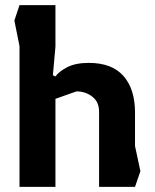

<svg xmlns="http://www.w3.org/2000/svg" viewBox="-20 -728 603 748"><path d="M56 0V-548L36 -648L56 -708H196V-546L186 -435L196 -430Q208 -448 240.5 -465.5Q273 -483 326 -483Q416 -483 461 -432Q506 -381 506 -289V-159L527 -61L506 0H366V-293Q366 -331 339.5 -351.5Q313 -372 278 -372L196 -343V0Z"/></svg>

Font: Rowdies Light
Style: Regular
Weight: 300
Designer: Jaikishan Patel
Version: Version 1.000; ttfautohint (v1.8.3)